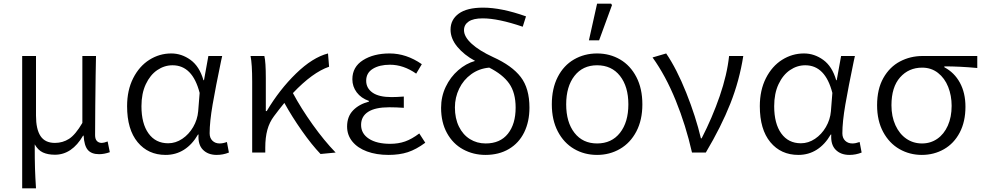

<svg xmlns="http://www.w3.org/2000/svg" viewBox="-20 -839 5415 1056"><path d="M102 -531H178V-203Q178 -128 203 -90.5Q228 -53 282 -53Q325 -53 360 -75.5Q395 -98 433 -163V-531H508Q508 -496 506 -424Q505 -341 504 -258.5Q503 -176 503 -96Q503 -74 513 -63.5Q523 -53 540 -53Q551 -53 572 -61L584 -2Q553 9 525 9Q483 9 463 -14.5Q443 -38 440 -93H437Q376 12 282 12Q243 12 216 -0.5Q189 -13 171 -45Q171 40 172.5 87.5Q174 135 178 197H102Z M679 -255Q679 -343 712.5 -409Q746 -475 801.5 -510Q857 -545 922 -545Q979 -545 1028 -509.5Q1077 -474 1099 -398H1102L1126 -531H1202L1196 -504Q1166 -360 1149.5 -264.5Q1133 -169 1133 -106Q1133 -80 1148.5 -65Q1164 -50 1188 -50Q1206 -50 1228 -58L1239 0Q1207 13 1172 13Q1124 13 1096 -15.5Q1068 -44 1072 -99H1069Q1037 -44 992 -15.5Q947 13 891 13Q795 13 737 -57Q679 -127 679 -255ZM1070 -227 1078 -328Q1039 -480 929 -480Q884 -480 845 -453.5Q806 -427 782 -376Q758 -325 758 -255Q758 -159 797 -105Q836 -51 905 -51Q946 -51 982.5 -75.5Q1019 -100 1042.5 -140.5Q1066 -181 1070 -227Z M1358 -531H1434Q1442 -498 1442 -409V-228H1447Q1517 -346 1608 -434.5Q1699 -523 1784 -545L1790 -472Q1699 -441 1591 -327Q1636 -243 1699.5 -154Q1763 -65 1826 0L1743 8Q1695 -42 1640.5 -119.5Q1586 -197 1544 -273Q1516 -239 1487 -200Q1462 -167 1450.5 -125Q1439 -83 1439 -27V0H1367V-389Q1367 -487 1358 -531Z M1889 -143Q1889 -198 1922 -232Q1955 -266 2009 -280V-284Q1966 -299 1942 -331Q1918 -363 1918 -403Q1918 -471 1976.5 -508Q2035 -545 2123 -545Q2215 -545 2300 -486L2269 -434Q2199 -483 2125 -483Q2067 -483 2030.5 -460.5Q1994 -438 1994 -395Q1994 -354 2029 -329.5Q2064 -305 2133 -305Q2161 -305 2201 -308V-246Q2158 -249 2121 -249Q2044 -249 2005 -224Q1966 -199 1966 -152Q1966 -104 2009 -76Q2052 -48 2126 -48Q2171 -48 2208 -61Q2245 -74 2286 -105L2319 -54Q2269 -17 2223 -2Q2177 13 2117 13Q2050 13 1998.5 -6Q1947 -25 1918 -60.5Q1889 -96 1889 -143Z M2406 -246Q2406 -308 2431.5 -361.5Q2457 -415 2500 -452.5Q2543 -490 2593 -504Q2532 -537 2495 -582Q2458 -627 2458 -676Q2458 -731 2503 -764Q2548 -797 2637 -797Q2738 -797 2873 -749L2855 -692Q2720 -738 2635 -738Q2583 -738 2557.5 -720.5Q2532 -703 2532 -673Q2532 -637 2574 -598.5Q2616 -560 2692 -525Q2796 -478 2844 -415.5Q2892 -353 2892 -247Q2892 -170 2863 -111Q2834 -52 2779 -19.5Q2724 13 2650 13Q2583 13 2527 -17.5Q2471 -48 2438.5 -107Q2406 -166 2406 -246ZM2651 -50Q2731 -50 2773.5 -103.5Q2816 -157 2816 -247Q2816 -329 2780.5 -379.5Q2745 -430 2669 -468L2670 -467Q2615 -462 2572 -431Q2529 -400 2505.5 -351.5Q2482 -303 2482 -248Q2482 -188 2504 -143Q2526 -98 2564.5 -74Q2603 -50 2651 -50Z M3015 -265Q3015 -352 3047.5 -415.5Q3080 -479 3137 -512Q3194 -545 3264 -545Q3334 -545 3390.5 -512Q3447 -479 3480 -415.5Q3513 -352 3513 -265Q3513 -179 3480 -116Q3447 -53 3390 -20Q3333 13 3264 13Q3194 13 3137.5 -20Q3081 -53 3048 -116Q3015 -179 3015 -265ZM3436 -265Q3436 -363 3390 -421.5Q3344 -480 3264 -480Q3185 -480 3139.5 -421.5Q3094 -363 3094 -265Q3094 -167 3139.5 -108.5Q3185 -50 3264 -50Q3344 -50 3390 -108.5Q3436 -167 3436 -265ZM3264 -819H3341L3346 -811L3275 -617H3219Z M3569 -523 3644 -545Q3702 -460 3754.5 -328.5Q3807 -197 3835 -78H3839Q3898 -193 3938.5 -310.5Q3979 -428 3990 -531H4068Q4047 -396 3997 -269.5Q3947 -143 3862 0H3786Q3752 -150 3696.5 -286.5Q3641 -423 3569 -523Z M4159 -255Q4159 -343 4192.5 -409Q4226 -475 4281.5 -510Q4337 -545 4402 -545Q4459 -545 4508 -509.5Q4557 -474 4579 -398H4582L4606 -531H4682L4676 -504Q4646 -360 4629.5 -264.5Q4613 -169 4613 -106Q4613 -80 4628.5 -65Q4644 -50 4668 -50Q4686 -50 4708 -58L4719 0Q4687 13 4652 13Q4604 13 4576 -15.5Q4548 -44 4552 -99H4549Q4517 -44 4472 -15.5Q4427 13 4371 13Q4275 13 4217 -57Q4159 -127 4159 -255ZM4550 -227 4558 -328Q4519 -480 4409 -480Q4364 -480 4325 -453.5Q4286 -427 4262 -376Q4238 -325 4238 -255Q4238 -159 4277 -105Q4316 -51 4385 -51Q4426 -51 4462.5 -75.5Q4499 -100 4522.5 -140.5Q4546 -181 4550 -227Z M4804 -260Q4804 -349 4838.5 -410Q4873 -471 4930 -501Q4987 -531 5054 -531H5355V-465Q5259 -474 5174 -474V-469Q5229 -440 5259.5 -384Q5290 -328 5290 -252Q5290 -170 5258.5 -110Q5227 -50 5172 -18.5Q5117 13 5050 13Q4983 13 4927 -19Q4871 -51 4837.5 -113Q4804 -175 4804 -260ZM5214 -257Q5214 -313 5195 -361Q5176 -409 5139 -438Q5102 -467 5052 -467Q4978 -467 4930.5 -413.5Q4883 -360 4883 -260Q4883 -198 4905 -150Q4927 -102 4965 -76Q5003 -50 5051 -50Q5098 -50 5135 -75.5Q5172 -101 5193 -148Q5214 -195 5214 -257Z"/></svg>

Font: Nebula Sans Book
Style: Regular
Weight: 400
Designer: Paul D. Hunt for Adobe (as Source Sans)
Foundry: Nebula Entertainment & Broadcasting LLC
Version: Version 1.010